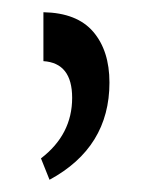

<svg xmlns="http://www.w3.org/2000/svg" viewBox="-20 -780 245 314"><path d="M51 -680V-760Q106 -759 132.5 -728Q159 -697 159 -645Q159 -539 61 -486L47 -521Q98 -560 98 -620Q98 -677 51 -680Z"/></svg>

Font: Noto Serif Armenian Condensed Regular
Style: Regular
Weight: 400
Width: 3
Designer: Monotype Design Team
Foundry: Monotype Imaging Inc.
Version: Version 1.900